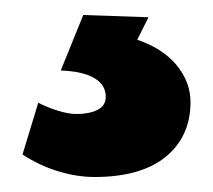

<svg xmlns="http://www.w3.org/2000/svg" viewBox="-20 -26 284 256"><path d="M106 210Q83 210 58 202.5Q33 195 10 180L31 111Q45 118 58.5 122Q72 126 82 126Q99 126 110 120.5Q121 115 121 103Q121 87 105.5 78Q90 69 61 68L91 -6L178 -3L163 27Q198 39 216 61.5Q234 84 234 110Q234 156 201 183Q168 210 106 210Z"/></svg>

Font: Figtree Light ExtraBold
Style: Regular
Weight: 800
Version: Version 2.001;gftools[0.9.30]